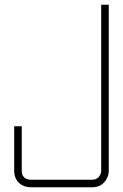

<svg xmlns="http://www.w3.org/2000/svg" viewBox="-20 -644 520 812"><path d="M111 148Q91 148 74.5 139.5Q58 131 49 115Q40 99 40 79V-110H72V79Q72 96 82 106Q92 116 111 116H370Q388 116 398 104Q408 92 408 78V-624H440V78Q440 95 431.5 111.5Q423 128 407.5 138Q392 148 370 148Z"/></svg>

Font: Mada ExtraLight
Style: Regular
Weight: 250
Designer: Khaled Hosny
Version: Version 1.5